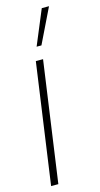

<svg xmlns="http://www.w3.org/2000/svg" viewBox="-122 -735 402 770"><g transform="rotate(-15 79.0 -349.5)"><path d="M60 -500H90L19.5 0H-10.5ZM78 -555 138 -699H168L98 -555Z"/></g></svg>

Font: Urbanist Thin
Style: Italic
Weight: 100
Italic angle: -8°
Designer: Corey Hu
Foundry: Corey Hu
Version: Version 1.321; ttfautohint (v1.8.4.7-5d5b)